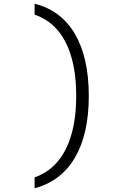

<svg xmlns="http://www.w3.org/2000/svg" viewBox="-20 -899 740 1038"><path d="M167 -820V-879Q310 -843 385 -715.5Q460 -588 460 -380Q460 -174 385 -46.5Q310 81 167 119V60Q277 22 334.5 -90.5Q392 -203 392 -380Q392 -559 334.5 -671Q277 -783 167 -820Z"/></svg>

Font: Martian Mono ExtraLight
Style: Regular
Weight: 200
Monospace: yes
Designer: Roman Shamin
Foundry: Evil Martians
Version: Version 1.000; ttfautohint (v1.8.4.7-5d5b)